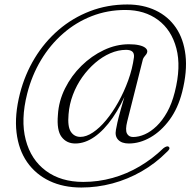

<svg xmlns="http://www.w3.org/2000/svg" viewBox="-20 -716 870 857"><path d="M286 -206Q281 -151 296.2 -128Q311.5 -105 339 -105Q365 -105 394.8 -124.8Q424.5 -144.5 453.5 -179.5Q482.5 -214.5 508 -260Q533.5 -305.5 552.2 -357Q571 -408.5 578 -461Q579.5 -478 570.5 -485.8Q561.5 -493.5 543 -493.5Q507.5 -493.5 472.2 -478.2Q437 -463 405 -435.5Q373 -408 347.2 -371.8Q321.5 -335.5 305.5 -293.2Q289.5 -251 286 -206ZM555 -75.5Q523.5 -75.5 507.8 -91.8Q492 -108 497.5 -136.5Q499.5 -149 504 -169.2Q508.5 -189.5 519 -227.2Q529.5 -265 549 -330.5L553.5 -324.5Q521.5 -246 482.8 -190.2Q444 -134.5 401.5 -105Q359 -75.5 316 -75.5Q277 -75.5 254.8 -105Q232.5 -134.5 238.5 -203.5Q242 -264.5 270.2 -321.2Q298.5 -378 343.5 -422.2Q388.5 -466.5 443.5 -492.5Q498.5 -518.5 555.5 -518.5Q582.5 -518.5 600.8 -514.2Q619 -510 628.2 -502.8Q637.5 -495.5 637.5 -486.5Q637 -479.5 633.2 -474.2Q629.5 -469 625 -463.8Q620.5 -458.5 618 -452L548 -174.5Q538.5 -136.5 546.5 -120.5Q554.5 -104.5 574 -104.5Q599.5 -104.5 626.5 -116.5Q653.5 -128.5 679.2 -153.2Q705 -178 726 -215.5Q747 -253 760 -304.5Q789 -418 767.2 -500.2Q745.5 -582.5 685.5 -627Q625.5 -671.5 539.5 -671.5Q460 -671.5 389.5 -644Q319 -616.5 261.5 -566.2Q204 -516 163 -447.8Q122 -379.5 101.5 -298.5Q71.5 -181 94.8 -92Q118 -3 185 46.5Q252 96 351.5 96Q419 96 482.5 78.2Q546 60.5 603.5 26.5Q661 -7.5 709.5 -54.5Q717 -60.5 723.8 -62.2Q730.5 -64 734.5 -59.5Q738 -55 735 -49.5Q732 -44 724.5 -37.5Q674 13.5 612 49Q550 84.5 481.8 102.8Q413.5 121 343 121Q263 121 201.2 91.8Q139.5 62.5 101.2 7.8Q63 -47 53.8 -124.5Q44.5 -202 69 -298.5Q91 -384 135 -456.5Q179 -529 241.8 -582.8Q304.5 -636.5 382 -666.2Q459.5 -696 548.5 -696Q619 -696 674.8 -669.5Q730.5 -643 765 -592.8Q799.5 -542.5 808 -470Q816.5 -397.5 793 -305Q774.5 -232.5 736.8 -181.2Q699 -130 651.5 -102.8Q604 -75.5 555 -75.5Z"/></svg>

Font: Fraunces ExtraLight
Style: Italic
Weight: 250
Italic angle: -16°
Version: Version 1.000;[b76b70a41]